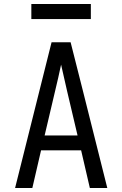

<svg xmlns="http://www.w3.org/2000/svg" viewBox="-20 -948 616 968"><path d="M56 0H143L187 -190H389L433 0H521L398 -490L336 -735H240ZM205 -265 258 -490Q266 -523 273.5 -556Q281 -589 288 -622Q295 -589 303 -556Q311 -523 318 -490L371 -265ZM438 -852V-928H138V-852Z"/></svg>

Font: Iosevka SS01 Extended
Style: Regular
Weight: 400
Width: 7
Monospace: yes
Designer: Belleve Invis
Foundry: Belleve Invis
Version: Version 3.4.7; ttfautohint (v1.8.3)